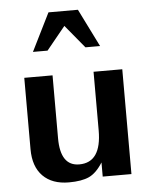

<svg xmlns="http://www.w3.org/2000/svg" viewBox="-51 -738 622 793"><g transform="rotate(-5 259.5 -341.5)"><path d="M462.9 0V-434.6H343.8V-191.4Q343.8 -58.6 252 -58.6Q173.8 -58.6 173.8 -173.8V-434.6H56.6V-138.7Q56.6 -66.4 95.2 -27.3Q133.8 11.7 203.1 11.7Q255.9 11.7 286.6 -2.4Q317.4 -16.6 343.8 -58.6V0ZM319.3 -538.1 240.2 -633.8 162.1 -538.1H101.6L179.7 -695.3H301.8L379.9 -538.1Z"/></g></svg>

Font: Namkio Khamti Book
Style: Bold
Weight: 800
Designer: Debbi Hosken
Foundry: SIL International
Version: Version 3.917